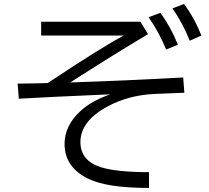

<svg xmlns="http://www.w3.org/2000/svg" viewBox="-20 -889 1040 957"><path d="M185.1 -780.8H679.7L717.8 -718.8Q543 -614.7 330.1 -478Q623.5 -487.8 893.1 -502.9L898.9 -426.8L752.9 -420.9Q621.6 -415.5 515.1 -357.9Q380.9 -285.2 380.9 -180.7Q380.9 -87.4 483.9 -55.2Q561.5 -31.2 722.7 -30.8V47.9Q513.7 47.4 421.9 2.9Q301.8 -54.7 301.8 -171.4Q301.8 -260.7 377.9 -332.5Q433.6 -385.7 529.8 -418.9L487.3 -417Q216.3 -405.3 73.7 -397L67.9 -472.2H75.2Q187.5 -473.6 217.8 -475.1L244.6 -492.7Q488.3 -654.3 596.7 -711.9H185.1ZM808.1 -642.1Q774.9 -724.6 720.7 -803.2L779.8 -825.2Q834 -749 866.7 -666ZM925.8 -686Q891.6 -772.5 839.8 -847.2L897 -869.1Q947.8 -802.2 983.9 -711.9Z"/></svg>

Font: BIZ UDPGothic
Style: Regular
Weight: 400
Designer: TypeBank Co., Ltd.
Foundry: Morisawa Inc.
Version: Version 1.051